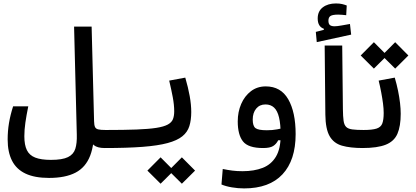

<svg xmlns="http://www.w3.org/2000/svg" viewBox="-20 -846 2384 1101"><path d="M580.1 2.9Q538.6 2.9 517.8 -13.9Q497.1 -30.8 491.7 -66.9L519.5 -150.4Q520 -128.9 524.7 -118.2Q529.3 -107.4 543.5 -104Q557.6 -100.6 585.9 -100.6Q604.5 -100.6 613.5 -91.3Q622.6 -82 622.6 -56.2Q622.6 -22 610.1 -9.5Q597.7 2.9 580.1 2.9ZM261.2 174.3Q178.7 174.3 126.2 149.4Q73.7 124.5 48.8 75.2Q23.9 25.9 23.9 -46.4Q23.9 -94.2 31.5 -140.1Q39.1 -186 55.2 -236.3H142.1Q131.3 -183.1 125.5 -142.6Q119.6 -102.1 119.6 -64.5Q119.6 -15.1 134 14.6Q148.4 44.4 181.9 57.6Q215.3 70.8 272 70.8Q337.9 70.8 369.9 54.9Q401.9 39.1 411.9 7.1Q421.9 -24.9 420.4 -73.7L404.8 -693.4H505.4L520 -130.9Q522.9 -20.5 497.1 46.6Q471.2 113.8 413.1 144Q355 174.3 261.2 174.3Z M580.1 2.9Q570.8 2.9 567.4 -11.5Q564 -25.9 564 -52.7Q564 -78.6 570.8 -89.6Q577.6 -100.6 585.9 -100.6Q691.9 -100.6 762.7 -103.3Q833.5 -106 876.7 -112.8Q919.9 -119.6 942.1 -131.8Q964.4 -144 971.7 -162.6Q979 -181.2 979 -208Q979 -244.1 970.7 -288.6Q962.4 -333 950.2 -383.8L1042.5 -400.9Q1059.1 -343.8 1067.9 -294.7Q1076.7 -245.6 1076.7 -203.6Q1076.7 -157.7 1065.9 -123Q1055.2 -88.4 1025.6 -64.5Q996.1 -40.5 940.9 -25.6Q885.7 -10.7 797.4 -3.9Q709 2.9 580.1 2.9ZM1022.9 207.5 947.3 132.3 1022.9 56.2 1098.6 132.3ZM900.9 207.5 825.2 132.3 900.9 56.2 976.6 132.3Z M1379.9 234.4Q1345.2 234.4 1310.3 228.5Q1275.4 222.7 1250 211.9L1257.3 123Q1286.1 128.9 1312.3 132.3Q1338.4 135.7 1371.1 135.7Q1437.5 135.7 1486.6 116.5Q1535.6 97.2 1562.5 52Q1589.4 6.8 1589.4 -70.3Q1589.4 -133.8 1580.1 -172.6Q1570.8 -211.4 1551.5 -229.2Q1532.2 -247.1 1502.4 -247.1Q1468.8 -247.1 1449 -223.1Q1429.2 -199.2 1429.2 -160.2Q1429.2 -123.5 1445.1 -111.3Q1460.9 -99.1 1510.3 -99.1Q1542 -99.1 1569.1 -104.2Q1596.2 -109.4 1634.8 -119.1L1629.9 -41.5H1575.2Q1564.5 -20 1546.1 -8.5Q1527.8 2.9 1488.8 2.9Q1403.3 2.9 1373.3 -35.2Q1343.3 -73.2 1343.3 -149.9Q1343.3 -204.1 1363 -249.8Q1382.8 -295.4 1418.9 -323Q1455.1 -350.6 1503.9 -350.6Q1590.3 -350.6 1632.8 -276.9Q1675.3 -203.1 1675.3 -76.7Q1675.3 72.8 1599.9 153.6Q1524.4 234.4 1379.9 234.4Z M2060.5 2.9Q1988.3 2.9 1940.9 -10.7Q1893.6 -24.4 1870.1 -65.4Q1846.7 -106.4 1845.7 -188.5L1841.8 -585H1942.4L1946.3 -220.2Q1946.8 -177.7 1950.2 -153.6Q1953.6 -129.4 1965.1 -118.2Q1976.6 -106.9 2000.7 -103.8Q2024.9 -100.6 2066.4 -100.6Q2080.6 -100.6 2086.9 -89.4Q2093.3 -78.1 2093.3 -59.1Q2093.3 -25.9 2084.2 -11.5Q2075.2 2.9 2060.5 2.9ZM1796.4 -604.5 1791 -663.1 1871.1 -683.6 1866.2 -651.9 1836.9 -669.4V-681.2Q1801.8 -693.4 1801.8 -740.2Q1801.8 -781.7 1831.1 -804Q1860.4 -826.2 1906.2 -826.2Q1926.8 -826.2 1941.4 -822.8Q1956.1 -819.3 1968.3 -814.5L1965.3 -758.8Q1954.1 -760.3 1940.9 -761.2Q1927.7 -762.2 1919.4 -762.2Q1887.2 -762.2 1875.2 -754.4Q1863.3 -746.6 1863.3 -727.5Q1863.3 -709 1872.1 -702.1Q1880.9 -695.3 1898.4 -695.3Q1912.6 -695.3 1938.7 -700Q1964.8 -704.6 1986.8 -708.5L1993.7 -647.5Z M2057.6 2.9 2063.5 -100.6Q2114.3 -100.6 2139.2 -108.6Q2164.1 -116.7 2172.1 -137.7Q2180.2 -158.7 2180.2 -198.2Q2180.2 -222.7 2176.3 -252.7Q2172.4 -282.7 2166 -316.4Q2159.7 -350.1 2151.4 -383.8L2243.7 -400.9Q2254.9 -362.8 2262.5 -325.9Q2270 -289.1 2273.9 -255.6Q2277.8 -222.2 2277.8 -193.8Q2277.8 -122.1 2259 -78.9Q2240.2 -35.6 2192.4 -16.4Q2144.5 2.9 2057.6 2.9ZM2246.1 -452.6 2170.4 -527.8 2246.1 -604 2321.8 -527.8ZM2124 -452.6 2048.3 -527.8 2124 -604 2199.7 -527.8Z"/></svg>

Font: Cascadia Code
Style: Regular
Weight: 400
Designer: Aaron Bell
Foundry: Saja Typeworks
Version: Version 2404.023